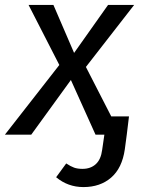

<svg xmlns="http://www.w3.org/2000/svg" viewBox="-52 -547 582 780"><path d="M400 -74H472L463 0L455 60Q444 136 399.5 174.5Q355 213 287 213Q224 213 176 173L217 117Q235 129 249 134Q263 139 283 139Q316 139 337 120Q358 101 363 62L372 0H336L236 -222L75 0H-32L189 -283L64 -527H165L249 -332L387 -527H493L297 -275Z"/></svg>

Font: Fira Sans
Style: Italic
Weight: 400
Italic angle: -8°
Designer: bBox Type GmbH & Carrois Corporate GbR & Edenspiekermann AG
Foundry: bBox Type GmbH & Carrois Corporate GbR & Edenspiekermann AG
Version: Version 4.301